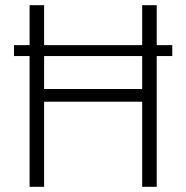

<svg xmlns="http://www.w3.org/2000/svg" viewBox="-20 -720 718 740"><path d="M644 -504H584V0H528V-328H150V0H94V-504H34V-546H94V-700H150V-546H528V-700H584V-546H644ZM528 -504H150V-377H528Z"/></svg>

Font: Sarabun ExtraLight
Style: Regular
Weight: 275
Designer: Suppakit Chalermlarp | Katatrad Co.,Ltd.
Foundry: Cadson Demak Co.,Ltd.
Version: Version 1.000; ttfautohint (v1.6)